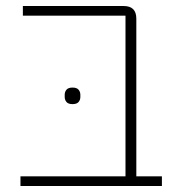

<svg xmlns="http://www.w3.org/2000/svg" viewBox="-20 -618 599 638"><path d="M221 -272Q207 -272 201 -279Q195 -286 195 -296V-303Q195 -313 201 -320Q207 -327 221 -327Q235 -327 241 -320Q247 -313 247 -303V-296Q247 -286 241 -279Q235 -272 221 -272ZM48 -32H397V-566H56V-598H391Q433 -598 433 -556V-32H518V0H48Z"/></svg>

Font: IBM Plex Sans Hebrew ExtLt
Style: Regular
Weight: 200
Designer: Mike Abbink, Paul van der Laan, Pieter van Rosmalen, Yanek Iontef
Foundry: Bold Monday
Version: Version 1.3